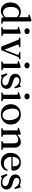

<svg xmlns="http://www.w3.org/2000/svg" viewBox="1936 -2714 790 4703"><g transform="rotate(90 2331.5 -363.0)"><path d="M404.5 -80.5 401.5 -84V-643.5Q401.5 -654.5 398 -659.2Q394.5 -664 386 -665L352 -666Q343.5 -667.5 340 -671Q336.5 -674.5 336.5 -680Q336.5 -686 340.5 -690Q344.5 -694 355.5 -697.5L440.5 -727.5Q455.5 -732.5 465 -735Q474.5 -737.5 482 -737.5Q494 -737.5 500 -730.8Q506 -724 506 -712.5V-66.5Q506 -53.5 511 -46.8Q516 -40 525.5 -37.5L548.5 -32.5Q557.5 -30 561.5 -26Q565.5 -22 565.5 -15.5Q565.5 -8.5 560.2 -4.2Q555 0 544 0H452Q430.5 0 417.5 -12.5Q404.5 -25 404.5 -48.5ZM40 -222.5Q40 -301 71 -358.2Q102 -415.5 154.5 -446.8Q207 -478 271 -478Q330 -478 375.8 -449.2Q421.5 -420.5 450 -367.5L426 -343.5Q401 -388 365.2 -411.2Q329.5 -434.5 288.5 -434.5Q249.5 -434.5 217.8 -412.5Q186 -390.5 167.8 -346.2Q149.5 -302 149.5 -234.5Q149.5 -171 167 -128Q184.5 -85 215 -63.2Q245.5 -41.5 284 -41.5Q324 -41.5 359.8 -64.5Q395.5 -87.5 425 -133.5L440.5 -109Q402.5 -51.5 352.2 -20Q302 11.5 243.5 11.5Q185 11.5 139 -18.5Q93 -48.5 66.5 -101.2Q40 -154 40 -222.5Z M806.5 -449.5V-66.5Q806.5 -53.5 811.5 -46.8Q816.5 -40 826 -37.5L849 -32.5Q858 -30 862 -26Q866 -22 866 -15.5Q866 -8.5 860.8 -4.2Q855.5 0 844.5 0H663.5Q652.5 0 647.2 -4.2Q642 -8.5 642 -15.5Q642 -21.5 646 -25.8Q650 -30 658.5 -32L682.5 -37.5Q692.5 -40.5 697.2 -46.8Q702 -53 702 -66V-380Q702 -391 698.5 -395.8Q695 -400.5 686.5 -401.5L652.5 -403Q644.5 -404 641 -407.5Q637.5 -411 637.5 -416.5Q637.5 -422.5 641.5 -426.5Q645.5 -430.5 656 -434.5L741 -464Q756.5 -469.5 765.8 -471.8Q775 -474 781.5 -474Q794.5 -474 800.5 -467.5Q806.5 -461 806.5 -449.5ZM744 -566.5Q712 -566.5 692 -584.2Q672 -602 672 -630Q672 -658 692 -675.5Q712 -693 744 -693Q776 -693 796 -675.2Q816 -657.5 816 -630Q816 -602 796 -584.2Q776 -566.5 744 -566.5Z M1183.5 5.5H1148Q1135.5 5.5 1127 -0.8Q1118.5 -7 1113.5 -20L963 -397Q955 -416 949.2 -422.8Q943.5 -429.5 935 -431L916.5 -435Q907 -437.5 903.5 -441.5Q900 -445.5 900 -452Q900 -459.5 905.8 -463.5Q911.5 -467.5 921 -467.5H1122.5Q1143.5 -467.5 1143.5 -452Q1143.5 -445.5 1139.5 -441.5Q1135.5 -437.5 1125.5 -435.5L1104.5 -432Q1079.5 -427.5 1075 -416.5Q1070.5 -405.5 1081.5 -377L1208 -51L1185 -38.5L1315.5 -376.5Q1326.5 -405 1321.8 -416.2Q1317 -427.5 1292.5 -432L1271 -435.5Q1261.5 -437.5 1257.5 -441.5Q1253.5 -445.5 1253.5 -452Q1253.5 -459.5 1259 -463.5Q1264.5 -467.5 1274.5 -467.5H1413Q1422.5 -467.5 1428.2 -463.5Q1434 -459.5 1434 -452Q1434 -446 1430.5 -441.8Q1427 -437.5 1416.5 -435.5L1398 -432Q1388.5 -430 1381 -419.8Q1373.5 -409.5 1363.5 -383.5L1217 -17.5Q1211.5 -4 1203 0.8Q1194.5 5.5 1183.5 5.5Z M1646 -449.5V-66.5Q1646 -53.5 1651 -46.8Q1656 -40 1665.5 -37.5L1688.5 -32.5Q1697.5 -30 1701.5 -26Q1705.5 -22 1705.5 -15.5Q1705.5 -8.5 1700.2 -4.2Q1695 0 1684 0H1503Q1492 0 1486.8 -4.2Q1481.5 -8.5 1481.5 -15.5Q1481.5 -21.5 1485.5 -25.8Q1489.5 -30 1498 -32L1522 -37.5Q1532 -40.5 1536.8 -46.8Q1541.5 -53 1541.5 -66V-380Q1541.5 -391 1538 -395.8Q1534.5 -400.5 1526 -401.5L1492 -403Q1484 -404 1480.5 -407.5Q1477 -411 1477 -416.5Q1477 -422.5 1481 -426.5Q1485 -430.5 1495.5 -434.5L1580.5 -464Q1596 -469.5 1605.2 -471.8Q1614.5 -474 1621 -474Q1634 -474 1640 -467.5Q1646 -461 1646 -449.5ZM1583.5 -566.5Q1551.5 -566.5 1531.5 -584.2Q1511.5 -602 1511.5 -630Q1511.5 -658 1531.5 -675.5Q1551.5 -693 1583.5 -693Q1615.5 -693 1635.5 -675.2Q1655.5 -657.5 1655.5 -630Q1655.5 -602 1635.5 -584.2Q1615.5 -566.5 1583.5 -566.5Z M1952.5 -442.5Q1915 -442.5 1893 -423Q1871 -403.5 1871 -372.5Q1871 -353 1880.2 -337.5Q1889.5 -322 1913 -309.2Q1936.5 -296.5 1980 -285Q2048.5 -269 2087 -246Q2125.5 -223 2141.2 -193.5Q2157 -164 2157 -128.5Q2157 -65.5 2111.8 -27Q2066.5 11.5 1983 11.5Q1952 11.5 1931.8 6Q1911.5 0.5 1898.5 -5Q1885.5 -10.5 1875.5 -10.5Q1865.5 -10.5 1859.8 -5Q1854 0.5 1848.5 6.2Q1843 12 1834.5 12Q1828 12 1824.2 8Q1820.5 4 1817 -6.5L1781 -113.5Q1777 -126.5 1778.5 -135.2Q1780 -144 1789 -147.5Q1797.5 -150.5 1804.2 -147.2Q1811 -144 1816.5 -135Q1838.5 -93 1864.2 -68.8Q1890 -44.5 1918.8 -34.2Q1947.5 -24 1978 -24Q2025 -24 2048.8 -44Q2072.5 -64 2072.5 -97Q2072.5 -117 2062.2 -133.2Q2052 -149.5 2025.8 -163.5Q1999.5 -177.5 1950.5 -190Q1890.5 -204.5 1854.8 -225.5Q1819 -246.5 1803.2 -275.8Q1787.5 -305 1787.5 -344Q1787.5 -383.5 1807.5 -413.8Q1827.5 -444 1863.5 -461Q1899.5 -478 1948 -478Q1979 -478 1998.5 -472Q2018 -466 2030.8 -459.5Q2043.5 -453 2053 -453Q2063.5 -453 2069.5 -459.2Q2075.5 -465.5 2081 -471.8Q2086.5 -478 2094.5 -478Q2100 -478 2104 -474Q2108 -470 2110 -460.5L2138.5 -359Q2142 -345 2141 -335.8Q2140 -326.5 2130.5 -323Q2122 -319.5 2115.5 -324.2Q2109 -329 2102 -340.5Q2073 -396 2033.5 -419.2Q1994 -442.5 1952.5 -442.5Z M2405 -449.5V-66.5Q2405 -53.5 2410 -46.8Q2415 -40 2424.5 -37.5L2447.5 -32.5Q2456.5 -30 2460.5 -26Q2464.5 -22 2464.5 -15.5Q2464.5 -8.5 2459.2 -4.2Q2454 0 2443 0H2262Q2251 0 2245.8 -4.2Q2240.5 -8.5 2240.5 -15.5Q2240.5 -21.5 2244.5 -25.8Q2248.5 -30 2257 -32L2281 -37.5Q2291 -40.5 2295.8 -46.8Q2300.5 -53 2300.5 -66V-380Q2300.5 -391 2297 -395.8Q2293.5 -400.5 2285 -401.5L2251 -403Q2243 -404 2239.5 -407.5Q2236 -411 2236 -416.5Q2236 -422.5 2240 -426.5Q2244 -430.5 2254.5 -434.5L2339.5 -464Q2355 -469.5 2364.2 -471.8Q2373.5 -474 2380 -474Q2393 -474 2399 -467.5Q2405 -461 2405 -449.5ZM2342.5 -566.5Q2310.5 -566.5 2290.5 -584.2Q2270.5 -602 2270.5 -630Q2270.5 -658 2290.5 -675.5Q2310.5 -693 2342.5 -693Q2374.5 -693 2394.5 -675.2Q2414.5 -657.5 2414.5 -630Q2414.5 -602 2394.5 -584.2Q2374.5 -566.5 2342.5 -566.5Z M2784 -477.5Q2856.5 -477.5 2912.2 -446.5Q2968 -415.5 2999.5 -360Q3031 -304.5 3031 -232.5Q3031 -162 2999 -107Q2967 -52 2910.8 -20.2Q2854.5 11.5 2780.5 11.5Q2707.5 11.5 2652 -19.8Q2596.5 -51 2565 -106.5Q2533.5 -162 2533.5 -233.5Q2533.5 -304.5 2565.2 -359.5Q2597 -414.5 2653.5 -446Q2710 -477.5 2784 -477.5ZM2818.5 -29.5Q2859.5 -35 2885.8 -63.2Q2912 -91.5 2920.8 -139.5Q2929.5 -187.5 2919 -252.5Q2908.5 -318 2883.8 -361.2Q2859 -404.5 2823.8 -423.8Q2788.5 -443 2746 -437Q2704.5 -431 2678.5 -402.8Q2652.5 -374.5 2643.8 -326.8Q2635 -279 2645.5 -214Q2656 -148.5 2680.8 -105.2Q2705.5 -62 2740.8 -42.8Q2776 -23.5 2818.5 -29.5Z M3279 -449.5V-66.5Q3279 -53.5 3284 -46.8Q3289 -40 3298.5 -37.5L3321 -32.5Q3336 -27.5 3336 -16.5Q3336 0 3314 0H3135.5Q3125 0 3119.8 -4.2Q3114.5 -8.5 3114.5 -15.5Q3114.5 -21.5 3118.5 -25.8Q3122.5 -30 3130.5 -32L3155 -37.5Q3164.5 -40.5 3169.5 -46.8Q3174.5 -53 3174.5 -66V-380Q3174.5 -391 3171 -395.8Q3167.5 -400.5 3159 -401.5L3124.5 -403Q3116.5 -404 3113 -407.5Q3109.5 -411 3109.5 -416.5Q3109.5 -422.5 3113.5 -426.5Q3117.5 -430.5 3128 -434.5L3213.5 -464Q3228.5 -469.5 3237.8 -471.8Q3247 -474 3254.5 -474Q3267 -474 3273 -467.5Q3279 -461 3279 -449.5ZM3265 -344 3246.5 -363 3268 -381.5Q3327 -435 3371.5 -456.5Q3416 -478 3457 -478Q3519.5 -478 3557.8 -438.8Q3596 -399.5 3596 -331.5V-68.5Q3596 -54.5 3601.8 -47.2Q3607.5 -40 3617.5 -37L3639 -32Q3647.5 -30 3651.2 -25.8Q3655 -21.5 3655 -15.5Q3655 -8.5 3650 -4.2Q3645 0 3634 0H3454.5Q3432.5 0 3432.5 -16.5Q3432.5 -27.5 3447.5 -32.5L3471.5 -37.5Q3482 -40 3486.8 -47.2Q3491.5 -54.5 3491.5 -68.5V-316Q3491.5 -366 3467 -390.8Q3442.5 -415.5 3401.5 -415.5Q3376.5 -415.5 3347.5 -402.8Q3318.5 -390 3286.5 -362.5Z M4161.5 -290.5Q4161.5 -269 4148.8 -257.2Q4136 -245.5 4111 -245.5H3792V-276H4031Q4055 -276 4055 -297.5Q4055 -365 4026.2 -402.8Q3997.5 -440.5 3949.5 -440.5Q3911.5 -440.5 3882.8 -418.8Q3854 -397 3838 -357.2Q3822 -317.5 3822 -263.5Q3822 -163.5 3869.2 -112Q3916.5 -60.5 3993.5 -60.5Q4043 -60.5 4079.5 -83.2Q4116 -106 4130.5 -143.5Q4136.5 -151.5 4140.5 -154.5Q4144.5 -157.5 4149 -157.5Q4156 -157.5 4158.8 -152Q4161.5 -146.5 4161.5 -138.5Q4158 -97.5 4131.5 -63.2Q4105 -29 4060.8 -8.8Q4016.5 11.5 3960 11.5Q3890.5 11.5 3837.5 -17.8Q3784.5 -47 3754.8 -100.2Q3725 -153.5 3725 -225Q3725 -298 3754 -355Q3783 -412 3836.2 -445Q3889.5 -478 3963 -478Q4024 -478 4068.5 -454Q4113 -430 4137.2 -388Q4161.5 -346 4161.5 -290.5Z M4418.5 -442.5Q4381 -442.5 4359 -423Q4337 -403.5 4337 -372.5Q4337 -353 4346.2 -337.5Q4355.5 -322 4379 -309.2Q4402.5 -296.5 4446 -285Q4514.5 -269 4553 -246Q4591.5 -223 4607.2 -193.5Q4623 -164 4623 -128.5Q4623 -65.5 4577.8 -27Q4532.5 11.5 4449 11.5Q4418 11.5 4397.8 6Q4377.5 0.5 4364.5 -5Q4351.5 -10.5 4341.5 -10.5Q4331.5 -10.5 4325.8 -5Q4320 0.5 4314.5 6.2Q4309 12 4300.5 12Q4294 12 4290.2 8Q4286.5 4 4283 -6.5L4247 -113.5Q4243 -126.5 4244.5 -135.2Q4246 -144 4255 -147.5Q4263.5 -150.5 4270.2 -147.2Q4277 -144 4282.5 -135Q4304.5 -93 4330.2 -68.8Q4356 -44.5 4384.8 -34.2Q4413.5 -24 4444 -24Q4491 -24 4514.8 -44Q4538.5 -64 4538.5 -97Q4538.5 -117 4528.2 -133.2Q4518 -149.5 4491.8 -163.5Q4465.5 -177.5 4416.5 -190Q4356.5 -204.5 4320.8 -225.5Q4285 -246.5 4269.2 -275.8Q4253.5 -305 4253.5 -344Q4253.5 -383.5 4273.5 -413.8Q4293.5 -444 4329.5 -461Q4365.5 -478 4414 -478Q4445 -478 4464.5 -472Q4484 -466 4496.8 -459.5Q4509.5 -453 4519 -453Q4529.5 -453 4535.5 -459.2Q4541.5 -465.5 4547 -471.8Q4552.5 -478 4560.5 -478Q4566 -478 4570 -474Q4574 -470 4576 -460.5L4604.5 -359Q4608 -345 4607 -335.8Q4606 -326.5 4596.5 -323Q4588 -319.5 4581.5 -324.2Q4575 -329 4568 -340.5Q4539 -396 4499.5 -419.2Q4460 -442.5 4418.5 -442.5Z"/></g></svg>

Font: Fraunces 24pt
Style: Regular
Weight: 400
Version: Version 1.000;[b76b70a41]